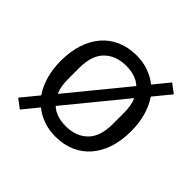

<svg xmlns="http://www.w3.org/2000/svg" viewBox="-151 -709 902 902"><g transform="rotate(45 300.0 -258.0)"><path d="M47 6 116 -78Q92 -113 79 -158.5Q66 -204 66 -258Q66 -319 82 -369Q98 -419 128.5 -454.5Q159 -490 202.5 -509Q246 -528 300 -528Q344 -528 380 -515Q416 -502 445 -479L508 -556L553 -522L484 -438Q508 -403 521 -357.5Q534 -312 534 -258Q534 -196 518 -146.5Q502 -97 471.5 -61.5Q441 -26 397.5 -7Q354 12 300 12Q256 12 220 -1Q184 -14 155 -37L92 40ZM300 -459Q233 -459 192 -419Q151 -379 151 -295V-221Q151 -171 166 -138L401 -425Q364 -459 300 -459ZM300 -57Q367 -57 408 -97Q449 -137 449 -221V-295Q449 -345 434 -378L199 -91Q236 -57 300 -57Z"/></g></svg>

Font: PlemolJP35 Console
Style: Regular
Weight: 400
Version: v2.0.3; ttfautohint (v1.8.4.7-5d5b-dirty) -l 6 -r 45 -G 200 